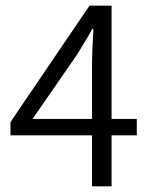

<svg xmlns="http://www.w3.org/2000/svg" viewBox="-20 -658 532 678"><path d="M463 -180H374V0H305V-180H17V-227L296 -638H374V-238H463ZM305 -238V-436Q305 -474 310 -556H306Q286 -520 275 -503L254 -468L95 -238Z"/></svg>

Font: Assistant-zap
Style: zap
Weight: 400
Designer: Hebrew By Ben Nathan, Latin by Paul Hunt
Version: Version 2.001